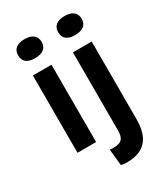

<svg xmlns="http://www.w3.org/2000/svg" viewBox="-223 -832 983 1125"><g transform="rotate(-30 268.5 -269.0)"><path d="M70 0V-523H196V0ZM133 -604Q94 -604 74 -620Q54 -636 54 -668Q54 -699 74.5 -715.5Q95 -732 133 -732Q172 -732 192.5 -715.5Q213 -699 213 -668Q213 -637 192.5 -620.5Q172 -604 133 -604ZM292 194Q283 194 273.5 193Q264 192 254 189L243 79Q295 84 318 69Q341 54 341 4V-523H468V3Q468 53 456.5 89Q445 125 423 148.5Q401 172 368 183Q335 194 292 194ZM404 -604Q365 -604 345 -620Q325 -636 325 -668Q325 -699 345.5 -715.5Q366 -732 404 -732Q443 -732 463.5 -715.5Q484 -699 484 -668Q484 -637 463.5 -620.5Q443 -604 404 -604Z"/></g></svg>

Font: Bricolage Grotesque 17pt SemiBold
Style: Regular
Weight: 600
Version: Version 1.001;gftools[0.9.33.dev8+g029e19f]